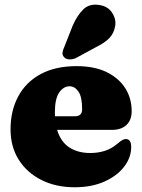

<svg xmlns="http://www.w3.org/2000/svg" viewBox="-20 -776 600 810"><path d="M535.5 -307.5Q535.5 -269.5 513.5 -248.8Q491.5 -228 452 -228H221Q236 -178 272.2 -154.2Q308.5 -130.5 361 -130.5Q392.5 -130.5 421 -139.2Q449.5 -148 474.5 -169Q488.5 -181 496.2 -185.2Q504 -189.5 511.5 -189.5Q533.5 -188.5 533.5 -156Q533.5 -111.5 503.8 -72.8Q474 -34 420.5 -10Q367 14 295 14Q215.5 14 154.5 -16.8Q93.5 -47.5 59 -102.2Q24.5 -157 24.5 -230.5Q24.5 -309 56.8 -369.2Q89 -429.5 151.2 -463.2Q213.5 -497 303 -497Q378 -497 429.8 -471.8Q481.5 -446.5 508.5 -403.8Q535.5 -361 535.5 -307.5ZM211.5 -301.5Q211.5 -293.5 212 -285.5H296Q326.5 -285.5 326.5 -315Q326.5 -367 311 -389.5Q295.5 -412 273.5 -412Q248 -412 229.8 -385.8Q211.5 -359.5 211.5 -301.5ZM286.5 -667.5Q305.5 -711 331.2 -736.2Q357 -761.5 398.5 -755Q434.5 -750 452.5 -723Q470.5 -696 466 -667Q461 -636 441.5 -615.5Q422 -595 382 -575.5L299 -530.5Q286 -525 272.5 -525.5Q259 -526 251 -534Q242 -543.5 243.8 -554.8Q245.5 -566 251.5 -578.5Z"/></svg>

Font: Fraunces 9pt S050 Black
Style: Regular
Weight: 900
Version: Version 1.000; ttfautohint (v1.8.3)